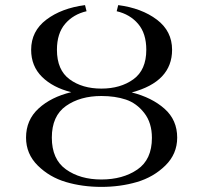

<svg xmlns="http://www.w3.org/2000/svg" viewBox="-20 -724 793 752"><path d="M82 -185Q82 -254 131 -299Q180 -344 259 -363Q187 -381 144.5 -423Q102 -465 102 -529Q102 -602 161.5 -647Q221 -692 313 -704L319 -680Q267 -668 235 -630.5Q203 -593 203 -529Q203 -450 252.5 -413.5Q302 -377 377 -377Q452 -377 502.5 -413.5Q553 -450 553 -529Q553 -593 521 -630.5Q489 -668 437 -680L443 -704Q535 -692 594.5 -647Q654 -602 654 -529Q654 -404 496 -362Q575 -342 624.5 -298Q674 -254 674 -185Q674 -121 627.5 -75.5Q581 -30 516 -11Q451 8 377 8Q303 8 238.5 -11Q174 -30 128 -75.5Q82 -121 82 -185ZM377 -21Q461 -21 518 -60Q575 -99 575 -184Q575 -243 545 -281.5Q515 -320 473 -334Q431 -348 377 -348Q294 -348 238.5 -309Q183 -270 183 -185Q183 -100 238.5 -60.5Q294 -21 377 -21Z"/></svg>

Font: Dihjauti
Style: Bold
Weight: 700
Designer: T. Christopher White
Version: Version 3.0.0